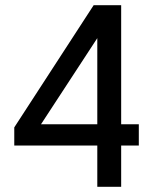

<svg xmlns="http://www.w3.org/2000/svg" viewBox="-20 -720 590 740"><path d="M355 -159H35V-229L341 -700H447V-241H515V-159H447V0H355ZM355 -241V-573L138 -241Z"/></svg>

Font: Golos UI
Style: Regular
Weight: 400
Designer: A.Korolkova, Vitaly Kuzmin
Foundry: ParaType Ltd
Version: Version 2.000